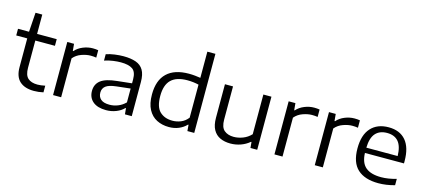

<svg xmlns="http://www.w3.org/2000/svg" viewBox="-61 -1347 4202 1895"><g transform="rotate(15 2040.0 -399.0)"><path d="M319.5 9.5Q225.5 9.5 174.2 -37Q123 -83.5 123 -181V-474.5H10.5V-542.5H123L136.5 -740H205.5V-542.5H406V-474.5H205.5V-196.5Q205.5 -122 239.2 -91Q273 -60 338 -60Q370.5 -60 415.5 -69.5V-1.5Q367.5 9.5 319.5 9.5Z M514 0V-542.5H583L589.5 -471.5H595Q626.5 -507.5 675.5 -527.5Q724.5 -547.5 775 -547.5Q804.5 -547.5 830 -543V-467.5Q816.5 -470 801.8 -471Q787 -472 771.5 -472Q730 -472 680 -454.5Q630 -437 596.5 -397.5V0Z M1056.5 8.5Q968.5 8.5 921.2 -31.5Q874 -71.5 874 -139.5Q874 -209 924.5 -247.8Q975 -286.5 1089.5 -298L1237 -314V-353Q1237 -431.5 1197 -458.5Q1157 -485.5 1078 -485.5Q1042.5 -485.5 998.8 -479.5Q955 -473.5 911.5 -459V-524Q950.5 -537.5 997.8 -544Q1045 -550.5 1087.5 -550.5Q1163 -550.5 1214.5 -532.2Q1266 -514 1292 -470Q1318 -426 1318 -349V0H1248.5L1242.5 -61.5H1237Q1207 -29.5 1158.8 -10.5Q1110.5 8.5 1056.5 8.5ZM958 -145.5Q958 -102 986.5 -77Q1015 -52 1075.5 -52Q1119.5 -52 1161.5 -68.8Q1203.5 -85.5 1237 -119V-260.5L1094 -244.5Q1020 -236 989 -212Q958 -188 958 -145.5Z M1698.5 9Q1629 9 1573.8 -19Q1518.5 -47 1486.8 -106.5Q1455 -166 1455 -260Q1455 -404 1532 -477.5Q1609 -551 1755.5 -551Q1788 -551 1818.5 -547.8Q1849 -544.5 1874 -540.5V-808H1956.5V0H1886.5L1881.5 -63H1876Q1844.5 -29.5 1799 -10.2Q1753.5 9 1698.5 9ZM1716 -60.5Q1759 -60.5 1800.8 -77Q1842.5 -93.5 1874 -133.5V-471Q1850 -477 1819.8 -480.8Q1789.5 -484.5 1758.5 -484.5Q1647 -484.5 1592.5 -431.5Q1538 -378.5 1538 -266.5Q1538 -154 1586.8 -107.2Q1635.5 -60.5 1716 -60.5Z M2327 9Q2267 9 2221.5 -12Q2176 -33 2150.5 -79Q2125 -125 2125 -200V-542.5H2207.5V-204Q2207.5 -125 2244.5 -94Q2281.5 -63 2341.5 -63Q2387.5 -63 2434.5 -81Q2481.5 -99 2517.5 -137V-542.5H2600V0H2531L2525.5 -60H2520.5Q2481 -26.5 2431 -8.8Q2381 9 2327 9Z M2776 0V-542.5H2845L2851.5 -471.5H2857Q2888.5 -507.5 2937.5 -527.5Q2986.5 -547.5 3037 -547.5Q3066.5 -547.5 3092 -543V-467.5Q3078.5 -470 3063.8 -471Q3049 -472 3033.5 -472Q2992 -472 2942 -454.5Q2892 -437 2858.5 -397.5V0Z M3188 0V-542.5H3257L3263.5 -471.5H3269Q3300.5 -507.5 3349.5 -527.5Q3398.5 -547.5 3449 -547.5Q3478.5 -547.5 3504 -543V-467.5Q3490.5 -470 3475.8 -471Q3461 -472 3445.5 -472Q3404 -472 3354 -454.5Q3304 -437 3270.5 -397.5V0Z M3839.5 9.5Q3699.5 9.5 3625.8 -58.2Q3552 -126 3552 -270.5Q3552 -408 3617 -479.2Q3682 -550.5 3797.5 -550.5Q3911.5 -550.5 3972.8 -478.8Q4034 -407 4034 -269V-245H3635Q3638.5 -144.5 3691.8 -99.8Q3745 -55 3850 -55Q3886 -55 3925 -61.2Q3964 -67.5 4005 -79V-14.5Q3919 9.5 3839.5 9.5ZM3796.5 -492.5Q3720.5 -492.5 3679 -446Q3637.5 -399.5 3635 -299H3955Q3952.5 -399 3912.5 -445.8Q3872.5 -492.5 3796.5 -492.5Z"/></g></svg>

Font: Encode Sans Expanded
Style: Regular
Weight: 400
Width: 7
Designer: Multiple Designers
Foundry: Impallari Type
Version: Version 3.000; ttfautohint (v1.8.3) -l 8 -r 50 -G 200 -x 14 